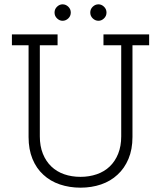

<svg xmlns="http://www.w3.org/2000/svg" viewBox="-20 -859 744 887"><path d="M523 -52Q555 -81 573.5 -125Q592 -169 592 -226V-650H669V-700H458V-650H540V-229Q540 -184 526 -149Q512 -114 487 -90Q462 -66 427 -54Q392 -42 352 -42Q311 -42 276.5 -54Q242 -66 217 -90Q192 -114 178 -149Q164 -184 164 -229V-650H246V-700H35V-650H112V-226Q112 -169 130 -125Q148 -81 180 -52Q212 -22 256.5 -7Q301 8 352 8Q403 8 447 -7Q491 -22 523 -52ZM472 -801Q472 -817 460.5 -828Q449 -839 435 -839Q420 -839 408.5 -828Q397 -817 397 -801Q397 -785 408.5 -774Q420 -763 435 -763Q449 -763 460.5 -774Q472 -785 472 -801ZM307 -801Q307 -817 295.5 -828Q284 -839 269 -839Q255 -839 243.5 -828Q232 -817 232 -801Q232 -785 243.5 -774Q255 -763 269 -763Q284 -763 295.5 -774Q307 -785 307 -801Z"/></svg>

Font: Josefin Slab Thin Medium
Style: Regular
Weight: 500
Version: Version 2.000